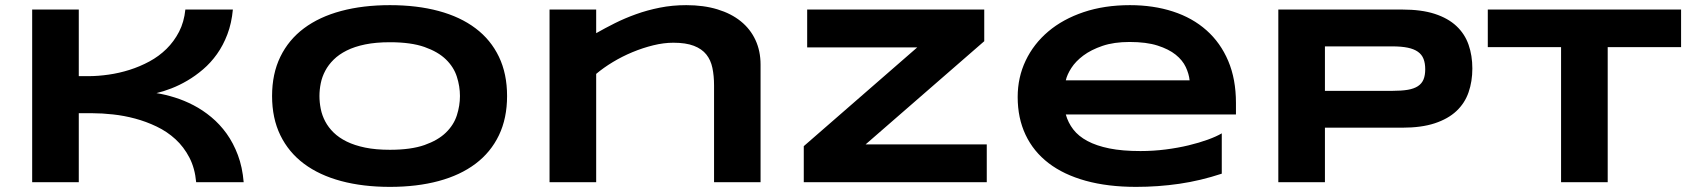

<svg xmlns="http://www.w3.org/2000/svg" viewBox="-20 -708 6566 746"><path d="M742.2 0Q737.3 -54.7 715.8 -95.9Q694.3 -137.2 661.9 -167Q629.4 -196.8 588.6 -216.3Q547.9 -235.8 504.9 -247.3Q461.9 -258.8 419.2 -263.4Q376.5 -268.1 339.8 -268.1H286.1V0H105V-670.9H286.1V-412.1H323.2Q360.8 -412.1 401.9 -418Q442.9 -423.8 483.2 -436.5Q523.4 -449.2 560.5 -469.2Q597.7 -489.3 627 -518.1Q656.2 -546.9 675.8 -584.7Q695.3 -622.6 700.2 -670.9H884.8Q879.9 -617.7 863.5 -574.7Q847.2 -531.7 823 -497.8Q798.8 -463.9 769 -438.5Q739.3 -413.1 708 -394.8Q676.8 -376.5 645.8 -364.5Q614.7 -352.5 587.9 -346.2Q622.1 -340.8 658.9 -329.3Q695.8 -317.9 731.9 -299.1Q768.1 -280.3 801 -252.9Q834 -225.6 860.4 -189Q886.7 -152.3 904.3 -105.5Q921.9 -58.6 926.8 0Z M1950.2 -335Q1950.2 -248.5 1918.5 -182.4Q1886.7 -116.2 1827.6 -71.8Q1768.6 -27.3 1684.3 -4.6Q1600.1 18.1 1495.1 18.1Q1390.1 18.1 1305.4 -4.6Q1220.7 -27.3 1161.1 -71.8Q1101.6 -116.2 1069.3 -182.4Q1037.1 -248.5 1037.1 -335Q1037.1 -421.4 1069.3 -487.5Q1101.6 -553.7 1161.1 -598.1Q1220.7 -642.6 1305.4 -665.3Q1390.1 -688 1495.1 -688Q1600.1 -688 1684.3 -665.3Q1768.6 -642.6 1827.6 -598.1Q1886.7 -553.7 1918.5 -487.5Q1950.2 -421.4 1950.2 -335ZM1767.1 -335Q1767.1 -372.6 1755.1 -409.9Q1743.2 -447.3 1712.6 -477.1Q1682.1 -506.8 1629.4 -525.4Q1576.7 -543.9 1495.1 -543.9Q1440.4 -543.9 1398.9 -535.4Q1357.4 -526.9 1327.1 -511.7Q1296.9 -496.6 1276.4 -476.3Q1255.9 -456.1 1243.7 -432.9Q1231.4 -409.7 1226.3 -384.5Q1221.2 -359.4 1221.2 -335Q1221.2 -310.1 1226.3 -284.7Q1231.4 -259.3 1243.7 -236.1Q1255.9 -212.9 1276.4 -192.9Q1296.9 -172.9 1327.1 -158Q1357.4 -143.1 1398.9 -134.5Q1440.4 -126 1495.1 -126Q1576.7 -126 1629.4 -144.5Q1682.1 -163.1 1712.6 -192.9Q1743.2 -222.7 1755.1 -260Q1767.1 -297.4 1767.1 -335Z M2754.4 0V-376Q2754.4 -413.6 2748 -444.1Q2741.7 -474.6 2724.4 -496.3Q2707 -518.1 2676 -530Q2645 -542 2596.2 -542Q2559.1 -542 2518.3 -532Q2477.5 -522 2437.5 -505.4Q2397.5 -488.8 2361.1 -466.8Q2324.7 -444.8 2296.4 -420.9V0H2115.2V-670.9H2296.4V-579.1Q2330.6 -598.6 2369.1 -617.9Q2407.7 -637.2 2451.2 -652.8Q2494.6 -668.5 2543.5 -678.2Q2592.3 -688 2646.5 -688Q2714.4 -688 2767.8 -671.6Q2821.3 -655.3 2858.4 -625.2Q2895.5 -595.2 2915.3 -552.5Q2935.1 -509.8 2935.1 -457V0Z M3103 0V-140.1L3543.9 -523.9H3116.2V-670.9H3804.2V-547.9L3343.3 -147H3814V0Z M4727.1 -33.2Q4644.5 -5.9 4562.3 6.1Q4480 18.1 4394 18.1Q4284.2 18.1 4198.5 -5.6Q4112.8 -29.3 4054.2 -74.2Q3995.6 -119.1 3964.8 -184.1Q3934.1 -249 3934.1 -331.1Q3934.1 -407.2 3965.1 -472.4Q3996.1 -537.6 4053 -585.7Q4109.9 -633.8 4190.4 -660.9Q4271 -688 4370.1 -688Q4461.4 -688 4537.4 -663.3Q4613.3 -638.7 4667.7 -590.3Q4722.2 -542 4752.2 -471.2Q4782.2 -400.4 4782.2 -308.1V-263.2H4121.1Q4129.9 -231.4 4150.1 -205.1Q4170.4 -178.7 4205.1 -160.2Q4239.7 -141.6 4290.3 -131.3Q4340.8 -121.1 4411.1 -121.1Q4460.9 -121.1 4508.8 -127.2Q4556.6 -133.3 4598.1 -143.3Q4639.6 -153.3 4673.1 -165.5Q4706.5 -177.7 4727.1 -189.9ZM4602.1 -396Q4599.6 -420.9 4587.2 -447.5Q4574.7 -474.1 4547.9 -495.6Q4521 -517.1 4477.5 -531Q4434.1 -544.9 4369.1 -544.9Q4308.1 -544.9 4263.7 -529.8Q4219.2 -514.6 4189.2 -492.2Q4159.2 -469.7 4142.6 -443.8Q4126 -418 4121.1 -396Z M5700.7 -441.9Q5700.7 -391.6 5686 -349.4Q5671.4 -307.1 5638.9 -276.6Q5606.4 -246.1 5554.7 -229Q5502.9 -211.9 5428.7 -211.9H5127.9V0H4946.8V-670.9H5428.7Q5502.9 -670.9 5554.7 -654.1Q5606.4 -637.2 5638.9 -606.7Q5671.4 -576.2 5686 -534.2Q5700.7 -492.2 5700.7 -441.9ZM5517.6 -439Q5517.6 -462.4 5511 -479.2Q5504.4 -496.1 5489.3 -506.8Q5474.1 -517.6 5449.7 -522.7Q5425.3 -527.8 5389.6 -527.8H5127.9V-355H5389.6Q5425.3 -355 5449.7 -359.1Q5474.1 -363.3 5489.3 -373.3Q5504.4 -383.3 5511 -399.4Q5517.6 -415.5 5517.6 -439Z M6226.6 -524.9V0H6045.4V-524.9H5760.7V-670.9H6511.7V-524.9Z"/></svg>

Font: REH Gaming
Style: Gaming
Weight: 700
Designer: Astigmatic (AOETI)
Foundry: Astigmatic (AOETI)
Version: Version 1.001 2011